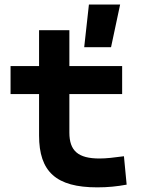

<svg xmlns="http://www.w3.org/2000/svg" viewBox="-20 -805 626 835"><path d="M402.8 9.8C449.2 9.8 487.8 5.9 530.8 -2L519 -125.5C475.1 -119.6 442.4 -115.7 412.6 -115.7C319.3 -115.7 281.7 -149.4 281.7 -228.5V-396H511.2V-517.6H281.7V-673.8H149.9V-517.6H25.9V-396H149.9V-215.8C149.9 -58.1 224.1 9.8 402.8 9.8ZM346.2 -599.6H462.9L502.4 -785.2H366.7Z"/></svg>

Font: CaskaydiaCove Nerd Font
Style: Bold
Weight: 700
Designer: Aaron Bell
Foundry: Saja Typeworks
Version: Version 2111.1;Nerd Fonts 2.3.0